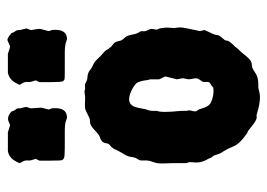

<svg xmlns="http://www.w3.org/2000/svg" viewBox="-124 -594 736 529"><g transform="rotate(-90 244.5 -330.0)"><path d="M431.2 -219.2Q431.2 -216.3 432.6 -208Q434.1 -199.7 429.2 -177.7Q424.3 -155.8 422.9 -147.9L425.8 -134.8Q412.1 -107.4 412.1 -101.6Q412.1 -95.7 406.2 -88.9Q400.4 -82 398.4 -79.6Q397 -77.1 396.5 -73.7Q396 -70.3 395 -68.4Q394 -66.4 391.6 -63.5Q389.2 -61 387.7 -59.1Q386.7 -57.1 383.8 -54.7Q380.9 -52.7 378.4 -48.8Q376 -44.9 369.1 -38.1Q362.3 -31.2 354 -20.5Q341.8 -4.9 331.5 -4.9Q321.3 -4.9 310.1 3.4Q296.9 13.2 277.3 13.2H267.1L254.9 16.1Q233.4 21.5 192.9 8.8Q191.9 7.8 186 8.8Q180.2 9.8 165.5 -1Q151.4 -11.7 149.4 -13.7Q147.5 -15.6 144 -16.6Q140.1 -18.1 138.2 -20Q111.8 -38.6 105 -55.7Q98.1 -72.8 92.3 -81.5Q85.9 -90.3 83.5 -98.1Q81.1 -106 80.1 -108.4Q79.1 -110.8 76.7 -113.3Q74.2 -115.7 72.8 -120.1Q71.3 -124.5 68.8 -128.4Q66.4 -131.8 63.5 -140.6Q60.1 -149.9 61 -162.1Q62 -174.3 62 -175.8L59.1 -185.1V-219.2L58.1 -252Q58.1 -264.2 60.5 -271.5Q63 -278.8 64.9 -285.2Q66.9 -291.5 66.4 -300.8Q65.9 -310.1 66.9 -313Q67.9 -315.9 70.8 -320.3Q74.7 -326.2 75.7 -334Q76.7 -341.8 78.1 -345.7Q79.1 -349.6 86.4 -361.3Q93.8 -374 95.7 -378.4Q97.2 -382.8 98.6 -384.8Q100.1 -386.7 102.1 -389.6Q104 -392.6 108.4 -395.5Q112.8 -398.9 113.8 -405.8Q114.7 -413.1 118.7 -417Q122.6 -420.9 136.2 -425.8Q139.2 -427.7 151.4 -439Q163.6 -450.2 170.4 -450.2L180.2 -451.2Q183.6 -452.1 194.3 -457.5Q205.1 -462.9 209 -463.9Q212.9 -464.8 225.1 -464.4Q237.3 -463.9 240.2 -463.9L256.8 -465.8L263.2 -463.9Q265.1 -463.9 270.5 -464.4Q275.9 -464.8 277.3 -463.9Q279.3 -462.9 282.2 -461.4Q285.2 -460 287.6 -459Q290 -458 296.9 -457.5Q308.1 -456.5 314.5 -451.2Q320.8 -445.8 328.6 -442.4Q336.9 -439 340.3 -435.5Q343.8 -432.1 344.7 -431.2Q345.7 -430.7 349.1 -426.8Q352.1 -422.9 360.4 -416Q368.7 -409.2 371.1 -404.3Q373 -399.9 377.9 -395Q378.9 -392.1 384.3 -388.7Q389.6 -384.8 391.6 -381.8Q394 -377.9 395.5 -370.6Q396.5 -362.8 403.3 -356.4Q410.2 -349.6 412.6 -336.9Q414.6 -324.2 418 -318.4Q421.9 -312 422.4 -310.1Q422.9 -308.1 422.4 -303.2Q421.9 -297.9 425.8 -290.5Q429.7 -282.7 428.7 -279.3Q428.2 -275.9 427.7 -272.5Q427.2 -269 426.8 -267.1L430.2 -258.3Q430.2 -257.8 431.6 -249Q433.1 -240.2 432.1 -231.4Q431.2 -222.7 431.2 -219.2ZM290 -210.9Q297.9 -242.2 297.9 -243.2L290 -259.8V-284.2L288.1 -291Q285.2 -315.4 279.3 -322.3Q273.4 -329.1 258.8 -336.4Q219.2 -355 211.9 -319.3Q208 -301.8 208 -297.9Q203.1 -288.1 203.1 -278.8V-266.1Q197.3 -253.9 203.1 -199.2V-185.1Q203.1 -184.1 204.1 -179.7Q205.1 -175.3 202.6 -167.5Q200.2 -159.7 203.6 -155.3Q207 -150.9 207.5 -148.9Q208 -147 209.5 -143.1Q210.9 -139.2 211.9 -135.7Q212.9 -132.3 217.3 -125Q221.7 -117.7 236.8 -113.3Q252 -108.9 267.1 -110.8L272 -115.2Q281.2 -120.1 282.2 -123.5Q283.2 -127 282.7 -131.8Q282.2 -136.7 283.2 -140.1L289.1 -148.9Q294.4 -154.3 292 -165Q290 -175.8 290 -179.2L293 -194.8ZM64 -654.8Q73.7 -673.8 92.8 -676.8H144Q161.6 -670.9 163.6 -670.9Q166 -670.9 170.4 -673.3Q185.1 -681.6 201.2 -667Q202.1 -665 203.1 -661.6Q204.1 -658.2 207 -655.3Q210 -652.3 210 -648.4V-643.1Q213.9 -628.9 213.9 -626L210 -613.8L211.9 -585L207 -564.9Q207 -563 207.5 -562Q208 -561 208.5 -559.1Q209 -557.1 210 -556.2Q213.9 -517.1 189 -514.2Q183.6 -513.2 175.8 -516.6Q168 -520 145.5 -520H101.6Q75.7 -520 72.3 -522.5Q68.8 -524.9 67.4 -527.3Q65.9 -530.3 65.9 -559.6V-589.8L70.8 -600.1L66.9 -612.8Q65.9 -615.7 66.4 -623Q66.9 -630.4 63 -636.7Q59.1 -643.1 59.1 -644.5Q59.1 -646 64 -654.8ZM279.8 -654.8Q290 -673.8 309.1 -676.8H359.9Q377.4 -670.9 379.9 -670.9Q381.8 -670.9 386.7 -673.3Q391.6 -675.8 397 -677.7Q402.8 -679.7 417 -667Q418 -665 418.5 -663.6Q418.9 -662.1 419.9 -660.2Q420.9 -658.2 422.9 -655.8Q425.8 -651.9 425.8 -646.5V-643.1Q429.7 -628.9 430.2 -626L425.8 -613.8Q425.8 -609.9 427.7 -600.6Q429.7 -591.3 428.2 -585L422.9 -564.9Q422.9 -563 423.3 -562Q423.8 -561 424.3 -559.1Q424.8 -557.1 425.8 -556.2Q429.7 -517.1 404.8 -514.2Q399.9 -513.2 392.1 -516.6Q383.8 -520 361.3 -520H317.4Q295.9 -520 291.5 -520.5Q287.1 -521 284.7 -525.4Q282.2 -530.3 282.2 -559.6V-589.8L287.1 -600.1L283.2 -612.8Q282.2 -615.7 282.7 -623Q283.2 -630.4 279.3 -636.7Q274.9 -643.1 274.9 -644.5Q274.9 -646 279.8 -654.8Z"/></g></svg>

Font: AntiqueNobleBoldCondensed
Style: BoldCondensed
Weight: 700
Version: Version 001.000